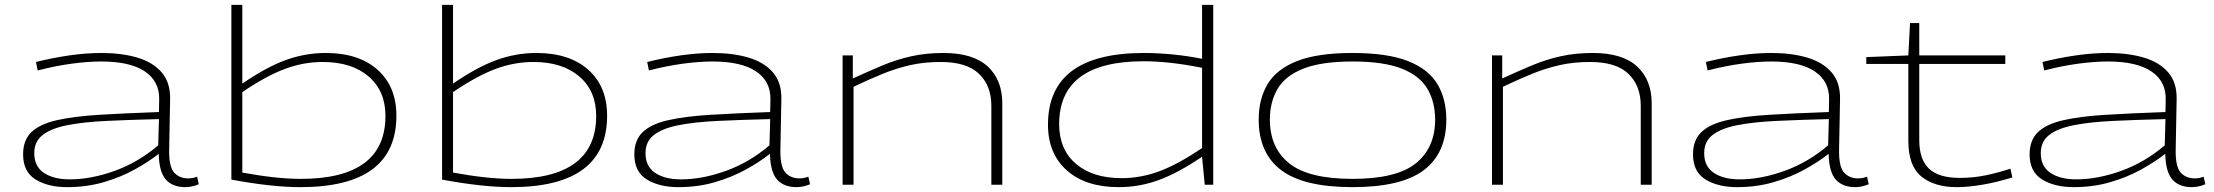

<svg xmlns="http://www.w3.org/2000/svg" viewBox="-20 -760 9110 790"><path d="M75 -125Q75 -183 109 -216Q143 -249 212 -265Q281 -281 386 -287.5Q491 -294 634 -299L635 -352Q636 -426 575.5 -466.5Q515 -507 397 -507Q342 -507 275 -498Q208 -489 135 -470L128 -505Q196 -522 265 -532Q334 -542 397 -542Q481 -542 545 -523Q609 -504 645 -462.5Q681 -421 680 -353L676 -143Q675 -74 696.5 -50Q718 -26 755 -26Q773 -26 791 -33L798 -2Q770 10 742 10Q691 10 663 -20.5Q635 -51 633 -127Q591 -94 534 -62.5Q477 -31 407 -10.5Q337 10 256 10Q178 10 126.5 -21.5Q75 -53 75 -125ZM121 -130Q121 -75 161 -48.5Q201 -22 267 -22Q355 -22 452 -57Q549 -92 631 -162L634 -270Q514 -267 419 -262.5Q324 -258 257.5 -245Q191 -232 156 -205Q121 -178 121 -130Z M932 -21V-740H977V-416Q1076 -484 1156 -513Q1236 -542 1320 -542Q1456 -542 1533.5 -473Q1611 -404 1611 -284Q1611 10 1216 10Q1098 10 932 -21ZM977 -50Q1047 -37 1107.5 -30.5Q1168 -24 1217 -24Q1566 -24 1566 -283Q1566 -386 1496.5 -445.5Q1427 -505 1308 -505Q1228 -505 1151 -476Q1074 -447 977 -381Z M1799 -21V-740H1844V-416Q1943 -484 2023 -513Q2103 -542 2187 -542Q2323 -542 2400.5 -473Q2478 -404 2478 -284Q2478 10 2083 10Q1965 10 1799 -21ZM1844 -50Q1914 -37 1974.5 -30.5Q2035 -24 2084 -24Q2433 -24 2433 -283Q2433 -386 2363.5 -445.5Q2294 -505 2175 -505Q2095 -505 2018 -476Q1941 -447 1844 -381Z M2590 -125Q2590 -183 2624 -216Q2658 -249 2727 -265Q2796 -281 2901 -287.5Q3006 -294 3149 -299L3150 -352Q3151 -426 3090.5 -466.5Q3030 -507 2912 -507Q2857 -507 2790 -498Q2723 -489 2650 -470L2643 -505Q2711 -522 2780 -532Q2849 -542 2912 -542Q2996 -542 3060 -523Q3124 -504 3160 -462.5Q3196 -421 3195 -353L3191 -143Q3190 -74 3211.5 -50Q3233 -26 3270 -26Q3288 -26 3306 -33L3313 -2Q3285 10 3257 10Q3206 10 3178 -20.5Q3150 -51 3148 -127Q3106 -94 3049 -62.5Q2992 -31 2922 -10.5Q2852 10 2771 10Q2693 10 2641.5 -21.5Q2590 -53 2590 -125ZM2636 -130Q2636 -75 2676 -48.5Q2716 -22 2782 -22Q2870 -22 2967 -57Q3064 -92 3146 -162L3149 -270Q3029 -267 2934 -262.5Q2839 -258 2772.5 -245Q2706 -232 2671 -205Q2636 -178 2636 -130Z M3447 0V-532H3489V-437Q3554 -467 3611.5 -491Q3669 -515 3729.5 -528.5Q3790 -542 3862 -542Q3984 -542 4044 -486.5Q4104 -431 4104 -335V0H4059V-325Q4059 -407 4008.5 -456Q3958 -505 3851 -505Q3782 -505 3725 -492Q3668 -479 3612.5 -456.5Q3557 -434 3492 -403V0Z M4937 0 4926 -115Q4827 -48 4747.5 -19Q4668 10 4583 10Q4447 10 4369.5 -59Q4292 -128 4292 -247Q4292 -542 4687 -542Q4742 -542 4804.5 -536Q4867 -530 4926 -518V-740H4972V0ZM4926 -151V-481Q4856 -495 4796 -501.5Q4736 -508 4686 -508Q4338 -508 4338 -249Q4338 -145 4407 -86Q4476 -27 4595 -27Q4675 -27 4752 -56Q4829 -85 4926 -151Z M5159 -268Q5159 -353 5196 -414.5Q5233 -476 5317.5 -509Q5402 -542 5545 -542Q5688 -542 5772.5 -509Q5857 -476 5894 -414.5Q5931 -353 5931 -268Q5931 -130 5838.5 -60Q5746 10 5545 10Q5344 10 5251.5 -60Q5159 -130 5159 -268ZM5205 -268Q5205 -152 5284.5 -88Q5364 -24 5545 -24Q5726 -24 5805.5 -88Q5885 -152 5885 -268Q5885 -340 5853.5 -394Q5822 -448 5748 -477.5Q5674 -507 5545 -507Q5417 -507 5342.5 -477.5Q5268 -448 5236.5 -394Q5205 -340 5205 -268Z M6119 0V-532H6161V-437Q6226 -467 6283.5 -491Q6341 -515 6401.5 -528.5Q6462 -542 6534 -542Q6656 -542 6716 -486.5Q6776 -431 6776 -335V0H6731V-325Q6731 -407 6680.5 -456Q6630 -505 6523 -505Q6454 -505 6397 -492Q6340 -479 6284.5 -456.5Q6229 -434 6164 -403V0Z M6946 -125Q6946 -183 6980 -216Q7014 -249 7083 -265Q7152 -281 7257 -287.5Q7362 -294 7505 -299L7506 -352Q7507 -426 7446.5 -466.5Q7386 -507 7268 -507Q7213 -507 7146 -498Q7079 -489 7006 -470L6999 -505Q7067 -522 7136 -532Q7205 -542 7268 -542Q7352 -542 7416 -523Q7480 -504 7516 -462.5Q7552 -421 7551 -353L7547 -143Q7546 -74 7567.5 -50Q7589 -26 7626 -26Q7644 -26 7662 -33L7669 -2Q7641 10 7613 10Q7562 10 7534 -20.5Q7506 -51 7504 -127Q7462 -94 7405 -62.5Q7348 -31 7278 -10.5Q7208 10 7127 10Q7049 10 6997.5 -21.5Q6946 -53 6946 -125ZM6992 -130Q6992 -75 7032 -48.5Q7072 -22 7138 -22Q7226 -22 7323 -57Q7420 -92 7502 -162L7505 -270Q7385 -267 7290 -262.5Q7195 -258 7128.5 -245Q7062 -232 7027 -205Q6992 -178 6992 -130Z M8031 10Q7940 10 7886 -33.5Q7832 -77 7832 -181V-497H7659V-525L7832 -532L7839 -665H7877V-532H8231V-497H7877V-183Q7877 -104 7917 -66Q7957 -28 8044 -28Q8100 -28 8152 -39Q8204 -50 8252 -66L8260 -30Q8196 -10 8137 0Q8078 10 8031 10Z M8331 -125Q8331 -183 8365 -216Q8399 -249 8468 -265Q8537 -281 8642 -287.5Q8747 -294 8890 -299L8891 -352Q8892 -426 8831.5 -466.5Q8771 -507 8653 -507Q8598 -507 8531 -498Q8464 -489 8391 -470L8384 -505Q8452 -522 8521 -532Q8590 -542 8653 -542Q8737 -542 8801 -523Q8865 -504 8901 -462.5Q8937 -421 8936 -353L8932 -143Q8931 -74 8952.5 -50Q8974 -26 9011 -26Q9029 -26 9047 -33L9054 -2Q9026 10 8998 10Q8947 10 8919 -20.5Q8891 -51 8889 -127Q8847 -94 8790 -62.5Q8733 -31 8663 -10.5Q8593 10 8512 10Q8434 10 8382.5 -21.5Q8331 -53 8331 -125ZM8377 -130Q8377 -75 8417 -48.5Q8457 -22 8523 -22Q8611 -22 8708 -57Q8805 -92 8887 -162L8890 -270Q8770 -267 8675 -262.5Q8580 -258 8513.5 -245Q8447 -232 8412 -205Q8377 -178 8377 -130Z"/></svg>

Font: Georama ExtraExtended ExtraLight
Style: Regular
Weight: 200
Width: 8
Designer: Jean-Baptiste Levee
Foundry: Production Type
Version: Version 1.000